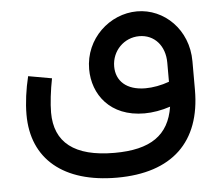

<svg xmlns="http://www.w3.org/2000/svg" viewBox="-47 -442 851 732"><g transform="rotate(-5 378.0 -76.5)"><path d="M503 -389C398 -389 302 -302 302 -185C302 -89 366 1 498 1C529 1 564 -5 597 -16C580 92 509 141 371 141C217 141 143 81 143 -33C143 -67 149 -118 158 -163L68 -179C56 -130 49 -78 49 -33C49 137 168 236 372 236C583 236 697 128 697 -72V-181C697 -303 606 -389 503 -389ZM601 -111C571 -100 538 -94 510 -94C437 -94 398 -132 398 -187C398 -247 445 -294 503 -294C561 -294 601 -249 601 -184Z"/></g></svg>

Font: UULA Sans Medium
Style: Regular
Weight: 500
Designer: Mohamed Gaber, Laura Garcia Mut
Foundry: Kief Type Foundry
Version: Version 3.006;hotconv 1.0.109;makeotfexe 2.5.65596